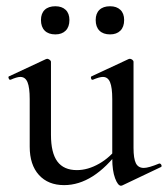

<svg xmlns="http://www.w3.org/2000/svg" viewBox="-20 -583 537 614"><path d="M75 -114V-266Q75 -303 68 -320Q61 -337 45 -337Q34 -337 14 -328H12Q9 -328 7.5 -333Q6 -338 9 -339L127 -394L131 -395Q134 -395 138.5 -392Q143 -389 143 -385V-152Q143 -94 163.5 -66.5Q184 -39 226 -39Q261 -39 297 -59.5Q333 -80 358 -115L363 -104Q279 9 185 9Q134 9 104.5 -23.5Q75 -56 75 -114ZM440 -46Q455 -46 489 -60H490Q494 -60 496 -55.5Q498 -51 495 -49L371 10L367 11Q357 11 348 -13Q339 -37 339 -76V-266Q339 -303 332 -320Q325 -337 309 -337Q298 -337 277 -328H275Q272 -328 271 -333Q270 -338 273 -339L391 -394L395 -395Q399 -395 403 -392Q407 -389 407 -385V-110Q407 -76 414.5 -61Q422 -46 440 -46ZM111 -519Q111 -540 123 -551.5Q135 -563 157 -563Q178 -563 190 -551.5Q202 -540 202 -519Q202 -497 190 -485Q178 -473 157 -473Q135 -473 123 -485Q111 -497 111 -519ZM286 -519Q286 -540 298 -551.5Q310 -563 332 -563Q353 -563 365 -551.5Q377 -540 377 -519Q377 -497 365 -485Q353 -473 332 -473Q310 -473 298 -485Q286 -497 286 -519Z"/></svg>

Font: Cormorant Garamond Medium
Style: Regular
Weight: 500
Designer: Christian Thalmann (Catharsis Fonts)
Foundry: Catharsis Fonts
Version: Version 4.000